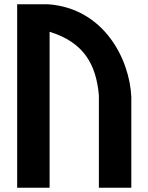

<svg xmlns="http://www.w3.org/2000/svg" viewBox="-20 -880 696 900"><path d="M212.5 0V-731C373.7 -681.4 430.8 -577.2 443.5 -433.2V0H595.5V-426.2L595.5 -426.4C587.4 -602.4 468 -840.9 205.6 -860L205.3 -860H60.5V0Z"/></svg>

Font: Stormning
Style: Bold
Weight: 400
Designer: Robert Jablonski, Mew Too
Foundry: Cannot Into Space Fonts
Version: Version 0.90